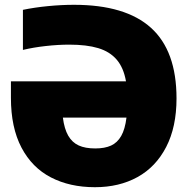

<svg xmlns="http://www.w3.org/2000/svg" viewBox="-20 -770 786 800"><path d="M715.5 -360Q715.5 -241 672.5 -157.8Q629.5 -74.5 553 -32.2Q476.5 10 375.5 10Q271 10 192.2 -30.8Q113.5 -71.5 69.5 -155Q25.5 -238.5 25.5 -362.5V-431H505Q495 -488 466.2 -521.5Q437.5 -555 389.2 -569.5Q341 -584 268.5 -584Q222 -584 170.5 -578.2Q119 -572.5 75.5 -562V-729Q123.5 -739 179.8 -744.5Q236 -750 288 -750Q503 -750 609.2 -654Q715.5 -558 715.5 -360ZM507 -280H242Q248 -233 264.2 -204.8Q280.5 -176.5 307.8 -164Q335 -151.5 377 -151.5Q416.5 -151.5 442.8 -163.5Q469 -175.5 485 -203.5Q501 -231.5 507 -280Z"/></svg>

Font: Encode Sans SemiCondensed Black
Style: Regular
Weight: 900
Width: 4
Designer: Multiple Designers
Foundry: Impallari Type
Version: Version 2.000